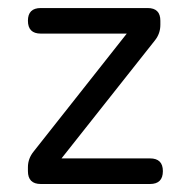

<svg xmlns="http://www.w3.org/2000/svg" viewBox="-20 -460 467 480"><path d="M133.8 -64H355Q387.2 -64 387.2 -32.2Q387.2 0 355 0H82Q49.8 0 49.8 -32.2V-42Q49.8 -63.5 64 -81.1L296.9 -376H82Q49.8 -376 49.8 -408.2Q49.8 -439.9 82 -439.9H349.1Q380.9 -439.9 380.9 -408.2V-397.9Q380.9 -376 367.2 -358.9Z"/></svg>

Font: Arcon Rounded-
Style: Regular
Weight: 400
Designer: M. Zarth
Foundry: martin zarth - visuelle & digitale kommunikation
Version: Version 1.110;PS 001.110;hotconv 1.0.70;makeotf.lib2.5.58329